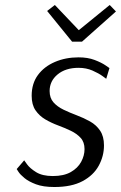

<svg xmlns="http://www.w3.org/2000/svg" viewBox="-20 -740 485 770"><path d="M169 -696 200 -720 296 -619 420 -720 445 -694 309 -573H269ZM77 -97Q77 -97 88.5 -81Q100 -65 125 -49.5Q150 -34 192 -34Q236 -34 264 -50Q292 -66 305.5 -91Q319 -116 319 -142Q319 -170 303.5 -187Q288 -204 264 -215.5Q240 -227 213 -237Q186 -247 162 -261Q138 -275 122.5 -297.5Q107 -320 107 -356Q107 -405 132 -439Q157 -473 200 -491.5Q243 -510 295 -510Q332 -510 359.5 -499.5Q387 -489 403 -478Q419 -467 419 -467L406 -424Q406 -424 391 -435Q376 -446 351 -457Q326 -468 295 -468Q243 -468 211 -441.5Q179 -415 179 -375Q179 -347 194.5 -329.5Q210 -312 235 -300Q260 -288 288 -277.5Q316 -267 341 -253Q366 -239 381.5 -216Q397 -193 397 -157Q397 -114 376 -75.5Q355 -37 311 -13.5Q267 10 198 10Q153 10 124 -1Q95 -12 78 -26Q61 -40 54 -51Q47 -62 47 -62Z"/></svg>

Font: Arsenal SC
Style: Italic
Weight: 400
Italic angle: -9.10001°
Designer: Andrij Shevchenko
Foundry: Stairsfor
Version: Version 2.001; ttfautohint (v1.8.4.7-5d5b)